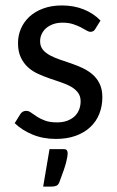

<svg xmlns="http://www.w3.org/2000/svg" viewBox="-20 -505 431 708"><path d="M34.2 0ZM331.5 -398.4Q325.7 -387.7 314 -387.7Q306.6 -387.7 298.1 -393.1Q289.6 -398.4 277.6 -404.5Q265.6 -410.6 249.3 -416Q232.9 -421.4 210.4 -421.4Q191.4 -421.4 176.3 -416Q161.1 -410.6 150.4 -401.4Q139.6 -392.1 133.8 -379.6Q127.9 -367.2 127.9 -353Q127.9 -334.5 137.7 -322.3Q147.5 -310.1 163.6 -301.3Q179.7 -292.5 200.4 -285.4Q221.2 -278.3 242.7 -271Q264.2 -263.7 284.9 -253.9Q305.7 -244.1 321.8 -230Q337.9 -215.8 347.7 -195.6Q357.4 -175.3 357.4 -146.5Q357.4 -113.3 346.2 -85.2Q335 -57.1 313.2 -36.6Q291.5 -16.1 259.5 -4.4Q227.5 7.3 186 7.3Q138.7 7.3 99.9 -8.8Q61 -24.9 34.2 -50.8L54.2 -83Q58.1 -89.4 63.5 -92.8Q68.8 -96.2 77.1 -96.2Q85.9 -96.2 94.7 -89.6Q103.5 -83 116 -75Q128.4 -66.9 146 -60.3Q163.6 -53.7 189.9 -53.7Q212.4 -53.7 228.8 -60.1Q245.1 -66.4 255.9 -76.9Q266.6 -87.4 272 -101.6Q277.3 -115.7 277.3 -131.3Q277.3 -150.9 267.3 -163.8Q257.3 -176.8 241.2 -185.8Q225.1 -194.8 204.3 -201.7Q183.6 -208.5 161.9 -216.1Q140.1 -223.6 119.4 -233.2Q98.6 -242.7 82.5 -257.6Q66.4 -272.5 56.4 -293.9Q46.4 -315.4 46.4 -346.2Q46.4 -374 57.1 -399.2Q67.9 -424.3 88.4 -443.4Q108.9 -462.4 139.2 -473.6Q169.4 -484.9 208.5 -484.9Q252.9 -484.9 289.1 -470.2Q325.2 -455.6 350.6 -429.2ZM213.9 44.9Q224.6 44.9 227.1 50Q229.5 55.2 229.5 60.5Q229.5 64.9 228.3 73Q227.1 81.1 223.9 93.5Q220.7 106 214.6 123.8Q208.5 141.6 199.2 166Q195.3 176.8 188 179.9Q180.7 183.1 168.9 183.1H139.2L162.6 44.9Z"/></svg>

Font: Carlito
Style: Regular
Weight: 400
Designer: Lukasz Dziedzic
Foundry: tyPoland Lukasz Dziedzic
Version: Version 1.104